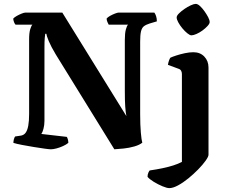

<svg xmlns="http://www.w3.org/2000/svg" viewBox="-20 -769 1171 989"><path d="M242 0Q233 0 208.5 -3.5Q184 -7 153 -12Q122 -17 93.5 -22.5Q65 -28 49 -33Q49 -42 51.5 -51.5Q54 -61 58 -66L85 -70Q102 -72 111.5 -84.5Q121 -97 125.5 -121Q130 -145 130 -182V-567Q130 -601 136 -619.5Q142 -638 147 -642H60Q56 -646 52.5 -654.5Q49 -663 48 -673Q54 -680 66.5 -687Q79 -694 91.5 -699Q104 -704 110 -704H301L631 -171Q627 -192 625 -220.5Q623 -249 623 -302V-564Q623 -598 628.5 -618Q634 -638 640 -642H540Q538 -646 534 -654Q530 -662 529 -673Q534 -680 546.5 -687Q559 -694 572 -699Q585 -704 590 -704H775Q780 -698 784 -686Q788 -674 788 -659L751 -648Q732 -642 721.5 -634Q711 -626 706.5 -608Q702 -590 702 -555V-181Q702 -125 705.5 -85.5Q709 -46 713 -34Q698 -22 671.5 -14.5Q645 -7 617 -4Q589 -1 569 0L267 -489Q243 -529 231.5 -556.5Q220 -584 219 -595H213Q212 -589 210.5 -573Q209 -557 209 -525V-146Q209 -125 204 -106Q199 -87 193 -79L324 -64Q326 -62 329 -53Q332 -44 332 -33Q321 -24 304.5 -16.5Q288 -9 271 -4.5Q254 0 242 0ZM852 200Q840 200 817 190.5Q794 181 772 167.5Q750 154 740 142Q740 130 744 121Q748 112 751 109Q786 104 817 97.5Q848 91 873 83Q898 75 917 65V-388Q917 -397 913 -404.5Q909 -412 899 -415L845 -435Q847 -448 851 -458.5Q855 -469 858 -472Q869 -477 889 -483.5Q909 -490 932.5 -495Q956 -500 976 -500Q1011 -500 1032.5 -477.5Q1054 -455 1054 -421V28Q1054 38 1039 59Q1024 80 1000.5 104Q977 128 950 150Q923 172 897 186Q871 200 852 200ZM966 -587Q958 -587 945 -597.5Q932 -608 919.5 -623Q907 -638 898.5 -653.5Q890 -669 890 -679Q890 -688 901.5 -699.5Q913 -711 929.5 -722.5Q946 -734 962.5 -741.5Q979 -749 988 -749Q998 -749 1010 -738Q1022 -727 1033 -711.5Q1044 -696 1052 -681Q1060 -666 1060 -655Q1060 -647 1049 -635Q1038 -623 1023 -612Q1008 -601 992 -594Q976 -587 966 -587Z"/></svg>

Font: Texturina Medium 12pt
Style: Bold
Weight: 700
Version: Version 1.002